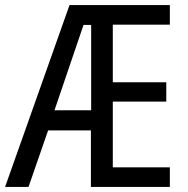

<svg xmlns="http://www.w3.org/2000/svg" viewBox="-22 -734 738 754"><path d="M645 0H335V-222H167L90 0H-2L251 -714H645V-637H421V-411H631V-335H421V-77H645ZM192 -301H336V-636H306Z"/></svg>

Font: Noto Sans Thai Cond
Style: Regular
Weight: 400
Width: 3
Designer: Monotype Design Team
Foundry: Monotype Imaging Inc.
Version: Version 2.002; ttfautohint (v1.8.4.7-5d5b)